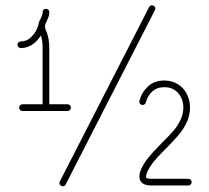

<svg xmlns="http://www.w3.org/2000/svg" viewBox="-20 -687 765 702"><path d="M209.5 -5.9Q204.6 -5.9 200.9 -9.5Q197.3 -13.2 197.3 -18.1Q197.3 -20.5 198.7 -23.4L524.9 -660.6Q528.3 -667.5 535.6 -667.5Q541 -667.5 544.4 -664.1Q547.9 -660.6 547.9 -655.3Q547.9 -652.8 546.4 -649.9L220.2 -12.7Q216.8 -5.9 209.5 -5.9ZM43.9 -523.4Q43.9 -528.8 47.6 -532.2Q51.3 -535.6 56.2 -535.6Q78.6 -535.6 95.9 -553.2Q113.3 -570.8 120.6 -596.7Q121.6 -604.5 123.8 -609.4Q126 -614.3 129.9 -621.6Q132.8 -627.9 134.3 -632.3Q135.7 -636.7 135.7 -642.6Q135.7 -647.9 139.4 -651.4Q143.1 -654.8 147.9 -654.8Q153.3 -654.8 156.7 -651.4Q160.2 -647.9 160.2 -642.6Q160.2 -632.8 157.7 -626Q155.3 -619.1 151.4 -610.8Q147.5 -603.5 146 -599.6Q144.5 -595.7 144.5 -590.8Q144.5 -585.4 146.2 -580.3Q147.9 -575.2 150.9 -568.4Q160.2 -543.9 160.2 -512.7V-305.7H227.1Q232.4 -305.7 235.8 -302.2Q239.3 -298.8 239.3 -293.5Q239.3 -288.6 235.8 -284.9Q232.4 -281.2 227.1 -281.2H62Q57.1 -281.2 53.5 -284.9Q49.8 -288.6 49.8 -293.5Q49.8 -298.8 53.5 -302.2Q57.1 -305.7 62 -305.7H135.7V-512.7Q135.7 -539.1 129.4 -557.1Q116.7 -536.6 97.9 -523.9Q79.1 -511.2 56.2 -511.2Q51.3 -511.2 47.6 -514.9Q43.9 -518.6 43.9 -523.4ZM680.7 -21Q680.7 -16.1 677.2 -12.5Q673.8 -8.8 668.5 -8.8H533.7Q511.7 -8.8 500.7 -17.3Q489.7 -25.9 489.7 -41.5Q489.7 -54.2 496.1 -68.4Q505.9 -90.3 522.5 -110.8Q539.1 -131.3 561.5 -153.8L572.3 -165Q598.6 -190.9 614 -208.7Q629.4 -226.6 639.6 -247.8Q649.9 -269 650.4 -293Q650.4 -324.7 631.6 -346.4Q612.8 -368.2 580.6 -368.2Q553.7 -368.2 536.6 -352.3Q519.5 -336.4 513.2 -312.5Q512.2 -308.6 509 -305.9Q505.9 -303.2 501.5 -303.2Q495.6 -303.2 491.9 -308.1Q488.3 -313 489.7 -318.4Q498 -349.6 521.2 -371.1Q544.4 -392.6 580.6 -392.6Q609.4 -392.6 630.9 -378.9Q652.3 -365.2 663.6 -342.3Q674.8 -319.3 674.8 -293Q674.3 -264.2 662.4 -239Q650.4 -213.9 633.5 -194.1Q616.7 -174.3 588.4 -145.5L579.1 -136.2Q557.1 -114.3 542.2 -95.9Q527.3 -77.6 518.6 -58.6Q513.7 -46.4 513.7 -42Q513.7 -37.1 518.3 -35.2Q522.9 -33.2 533.7 -33.2H668.5Q673.8 -33.2 677.2 -29.8Q680.7 -26.4 680.7 -21Z"/></svg>

Font: Velvelyne Light
Style: Regular
Weight: 200
Designer: Manon Van der Borght et Mariel Nils
Foundry: Velvetyne
Version: Version 1.070